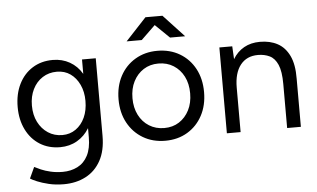

<svg xmlns="http://www.w3.org/2000/svg" viewBox="-59 -807 1842 1114"><g transform="rotate(-5 862.5 -250.0)"><path d="M270 212Q222 212 182.5 202.5Q143 193 115.5 181.5Q88 170 76 162L106 97Q119 104 143 114.5Q167 125 199.5 132.5Q232 140 269 140Q317 140 355.5 120.5Q394 101 415.5 59.5Q437 18 437 -47V-100Q410 -55 366 -29.5Q322 -4 267 -4Q200 -4 149 -36Q98 -68 69.5 -125.5Q41 -183 41 -257Q41 -333 69.5 -390.5Q98 -448 149 -480Q200 -512 267 -512Q322 -512 366 -487Q410 -462 437 -416V-500H517V-48Q517 38 485 96Q453 154 397 183Q341 212 270 212ZM286 -73Q330 -73 364 -97Q398 -121 417 -162.5Q436 -204 436 -259Q436 -312 416.5 -353.5Q397 -395 363.5 -418.5Q330 -442 285 -442Q238 -442 201.5 -418.5Q165 -395 144.5 -353.5Q124 -312 124 -259Q124 -204 145 -162.5Q166 -121 202.5 -97Q239 -73 286 -73Z M878 12Q805 12 748.5 -21.5Q692 -55 660 -114Q628 -173 628 -250Q628 -327 659.5 -386Q691 -445 747.5 -478.5Q804 -512 876 -512Q950 -512 1006.5 -478.5Q1063 -445 1094.5 -386Q1126 -327 1126 -250Q1126 -173 1094.5 -114Q1063 -55 1007 -21.5Q951 12 878 12ZM878 -62Q928 -62 965 -86Q1002 -110 1023.5 -152Q1045 -194 1045 -250Q1045 -306 1023.5 -348Q1002 -390 964 -414Q926 -438 876 -438Q827 -438 789.5 -414Q752 -390 730.5 -348Q709 -306 709 -250Q709 -195 730.5 -152.5Q752 -110 790.5 -86Q829 -62 878 -62ZM957 -582 826 -709V-712H924L1045 -582ZM704 -582 825 -712H923V-709L792 -582Z M1237 0V-500H1312L1316 -425Q1341 -467 1381 -489.5Q1421 -512 1474 -512Q1533 -512 1576.5 -488.5Q1620 -465 1644.5 -414Q1669 -363 1668 -280V0H1588V-256Q1588 -330 1571 -369Q1554 -408 1524 -422.5Q1494 -437 1456 -437Q1390 -437 1353.5 -390.5Q1317 -344 1317 -259V0Z"/></g></svg>

Font: Figtree Light
Style: Regular
Weight: 400
Version: Version 2.002